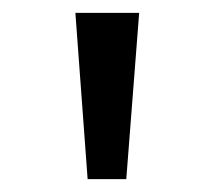

<svg xmlns="http://www.w3.org/2000/svg" viewBox="-20 -749 333 298"><path d="M116 -471 97 -729H196L176 -471Z"/></svg>

Font: Noto Sans Gurmukhi Condensed
Style: Regular
Weight: 400
Width: 3
Designer: Jelle Bosma - Monotype Design Team
Foundry: Monotype Imaging Inc.
Version: Version 2.004; ttfautohint (v1.8.4.7-5d5b)